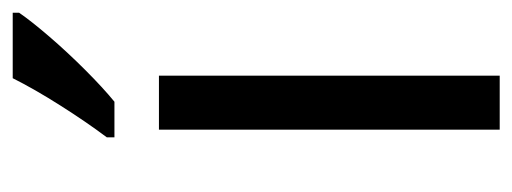

<svg xmlns="http://www.w3.org/2000/svg" viewBox="-272 -534 806 302"><g transform="rotate(-90 131.0 -383.0)"><path d="M163 0H78V-536H163ZM262 -756Q249 -737 224.5 -708.5Q200 -680 172 -652Q144 -624 122 -606H66V-618Q90 -650 116 -691Q142 -732 159 -766H262Z"/></g></svg>

Font: Noto Sans Myanmar SemiCondensed
Style: Regular
Weight: 400
Width: 4
Designer: Monotype Design Team
Foundry: Monotype Imaging Inc.
Version: Version 2.107; ttfautohint (v1.8.4.7-5d5b)